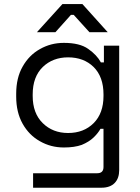

<svg xmlns="http://www.w3.org/2000/svg" viewBox="-20 -711 682 932"><path d="M58.6 -242.2Q58.6 -245.1 58.6 -255.9Q58.6 -333 89.8 -387.7Q121.1 -443.4 173.8 -472.7Q226.6 -502.9 290 -502.9Q367.2 -502.9 408.2 -473.6Q450.2 -444.3 469.7 -408.2Q474.6 -408.2 484.4 -408.2Q484.4 -428.7 484.4 -489.3Q502.9 -489.3 558.6 -489.3Q558.6 -337.9 558.6 114.3Q558.6 154.3 537.1 176.8Q514.6 200.2 472.7 200.2Q362.3 200.2 140.6 200.2Q140.6 182.6 140.6 129.9Q218.8 129.9 452.1 129.9Q482.4 129.9 482.4 99.6Q482.4 38.1 482.4 -85.9Q478.5 -85.9 467.8 -85.9Q456.1 -64.5 433.6 -43Q412.1 -22.5 377 -7.8Q341.8 4.9 290 4.9Q226.6 4.9 173.8 -25.4Q121.1 -54.7 89.8 -110.4Q58.6 -166 58.6 -242.2ZM310.5 -65.4Q386.7 -65.4 434.6 -113.3Q482.4 -161.1 482.4 -245.1Q482.4 -248 482.4 -252.9Q482.4 -337.9 434.6 -385.7Q386.7 -432.6 310.5 -432.6Q236.3 -432.6 187.5 -385.7Q138.7 -337.9 138.7 -252.9Q138.7 -250 138.7 -245.1Q138.7 -161.1 187.5 -113.3Q236.3 -65.4 310.5 -65.4ZM159.2 -554.7Q190.4 -588.9 283.2 -691.4Q307.6 -691.4 379.9 -691.4Q411.1 -657.2 502.9 -554.7Q480.5 -554.7 414.1 -554.7Q394.5 -576.2 337.9 -638.7Q335 -638.7 324.2 -638.7Q305.7 -618.2 249 -554.7Q226.6 -554.7 159.2 -554.7Z"/></svg>

Font: Kadena Space Grotesk
Style: Regular
Weight: 400
Designer: Florian Karsten
Version: Version 2.000